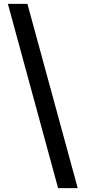

<svg xmlns="http://www.w3.org/2000/svg" viewBox="-20 -801 471 998"><path d="M384 177H282L21 -781H122.5Z"/></svg>

Font: Merriweather Light 18pt
Style: Bold
Weight: 700
Version: Version 2.100